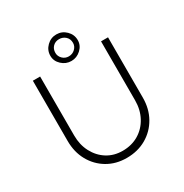

<svg xmlns="http://www.w3.org/2000/svg" viewBox="-198 -1030 1139 1190"><g transform="rotate(-30 371.5 -435.0)"><path d="M368 6Q291 6 231 -29.5Q171 -65 136.5 -127Q102 -189 102 -269V-700H154V-278Q154 -211 182 -158Q210 -105 258 -75Q306 -45 368 -45Q433 -45 483 -75Q533 -105 561.5 -158Q590 -211 590 -278V-700H640V-269Q640 -189 605 -127Q570 -65 508.5 -29.5Q447 6 368 6ZM371 -686Q332 -686 302.5 -713.5Q273 -741 273 -779Q273 -819 302 -847.5Q331 -876 371 -876Q411 -876 440 -847.5Q469 -819 469 -779Q469 -741 439.5 -713.5Q410 -686 371 -686ZM371 -719Q398 -719 416.5 -737Q435 -755 435 -779Q435 -808 416 -825Q397 -842 371 -842Q344 -842 326.5 -824.5Q309 -807 309 -779Q309 -755 327 -737Q345 -719 371 -719Z"/></g></svg>

Font: Readex Pro ExtraLight
Style: Regular
Weight: 200
Designer: Bonnie Shaver-Troup, Thomas Jockin
Foundry: Lexend
Version: Version 1.203; ttfautohint (v1.8.3)